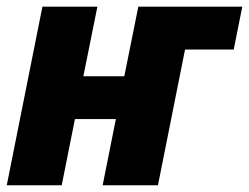

<svg xmlns="http://www.w3.org/2000/svg" viewBox="-21 -548 737 568"><path d="M225.6 -322.3H346.7L388.2 -528.3H695.8L670.4 -401.4H526.4L446.3 0H282.7L321.8 -195.8H200.7L161.6 0H-1L104.5 -528.3H267.1Z"/></svg>

Font: Roboto-BlackItalic
Style: Italic
Weight: 900
Italic angle: -12°
Designer: Google
Version: Version 1.100141; 2013